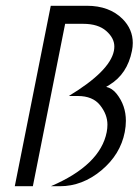

<svg xmlns="http://www.w3.org/2000/svg" viewBox="-20 -645 480 665"><path d="M205.6 -562.5 93.8 0H31.2L155.8 -625H280.8Q358.4 -625 404.3 -579.6Q439.9 -543.9 439.9 -496.1Q439.9 -482.9 437 -468.8Q420.9 -388.2 358.4 -350.6Q353 -347.2 347.7 -344.2Q368.7 -339.4 383.8 -320.3Q416 -279.8 416 -226.6Q416 -208 412.1 -187.5Q397 -109.9 331.1 -54.9Q265.1 0 187.5 0H156.2Q327.1 -73.2 349.6 -187.5Q352.1 -200.7 352.1 -213.4Q352.1 -248.5 326.7 -280.5Q301.3 -312.5 249.5 -312.5H218.3Q360.4 -398.4 374.5 -468.8Q376 -476.6 376 -483.9Q376 -513.2 347.9 -537.8Q319.8 -562.5 268.1 -562.5Z"/></svg>

Font: Juliett
Style: Italic
Weight: 400
Italic angle: -11.25°
Designer: GGBotNet
Foundry: GGBotNet
Version: 0.60